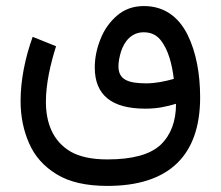

<svg xmlns="http://www.w3.org/2000/svg" viewBox="-20 -401 732 637"><path d="M336.4 215.8C541 215.8 644 114.7 644 -78.1C644 -153.8 631.3 -227.5 602.1 -286.1C572.8 -344.2 525.9 -380.9 457.5 -380.9C422.9 -380.9 393.1 -370.6 368.7 -349.6C344.2 -328.6 325.7 -302.7 313.5 -271.5C300.8 -239.7 294.4 -208.5 294.4 -177.2C294.4 -85.9 350.1 -40.5 461.9 -40.5C502.4 -40.5 530.3 -46.9 564 -56.6C564 1.5 546.9 46.9 512.7 79.6C478 111.8 419.4 127.9 336.4 127.9C284.7 127.9 244.1 119.1 214.4 102.1C155.3 67.4 132.3 6.8 132.3 -63.5C132.3 -122.6 147 -187.5 166 -247.6L88.4 -278.8C63.5 -210 48.3 -135.3 48.3 -66.4C48.3 -15.1 57.6 31.7 76.7 74.7C95.2 117.2 125.5 151.4 168 177.2C210 203.1 266.1 215.8 336.4 215.8ZM465.3 -124.5C406.2 -124.5 373 -136.2 373 -180.7C373 -195.3 376 -211.4 381.3 -229.5C392.6 -264.6 417 -293.9 456.5 -293.9C479.5 -293.9 497.6 -286.1 511.2 -270C538.6 -237.8 551.3 -185.5 556.6 -139.2C526.9 -130.9 496.1 -124.5 465.3 -124.5Z"/></svg>

Font: Vazirmatn
Style: Regular
Weight: 400
Designer: Saber Rastikerdar
Foundry: Saber Rastikerdar
Version: Version 33.003